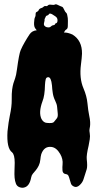

<svg xmlns="http://www.w3.org/2000/svg" viewBox="-20 -878 472 911"><path d="M162.1 -827.1Q166 -836.9 173.8 -838.9Q181.6 -840.8 186.5 -845.7Q191.4 -850.6 197.3 -849.1Q203.1 -847.7 207.5 -852.5Q211.9 -857.4 223.6 -855.5Q235.4 -853.5 240.2 -856.4Q245.1 -859.4 253.4 -855Q261.7 -850.6 266.1 -849.1Q270.5 -847.7 274.9 -845.7Q279.3 -843.8 284.2 -832.5Q289.1 -821.3 293.5 -817.9Q297.9 -814.5 298.8 -807.6Q302.7 -791 302.2 -779.3Q301.8 -767.6 301.8 -754.9Q301.8 -742.2 294.9 -738.3Q288.1 -734.4 283.2 -723.6Q300.8 -724.6 324.2 -713.9Q370.1 -685.5 369.1 -623Q368.2 -603.5 364.3 -573.2Q355.5 -506.8 376 -459Q391.6 -422.9 395 -387.7Q398.4 -352.5 402.8 -332Q407.2 -311.5 407.7 -299.3Q408.2 -287.1 407.2 -279.3Q406.2 -271.5 404.8 -265.1Q403.3 -258.8 405.8 -245.6Q408.2 -232.4 405.8 -216.8Q403.3 -201.2 400.4 -186.5Q389.6 -141.6 391.6 -123Q395.5 -89.8 391.6 -75.7Q387.7 -61.5 384.3 -52.7Q380.9 -43.9 376.5 -28.3Q372.1 -12.7 358.4 0Q344.7 12.7 332.5 7.8Q320.3 2.9 316.9 -6.3Q313.5 -15.6 311 -25.4Q308.6 -35.2 305.2 -43Q301.8 -50.8 293 -51.8Q277.3 -53.7 276.4 -69.8Q275.4 -85.9 276.9 -98.1Q278.3 -110.4 275.4 -123Q272.5 -135.7 265.6 -147.5Q248 -177.7 224.6 -180.7Q189.5 -185.5 175.8 -146.5Q172.9 -136.7 171.4 -120.6Q169.9 -104.5 163.6 -91.8Q157.2 -79.1 149.9 -70.3Q142.6 -61.5 136.2 -54.2Q129.9 -46.9 127.9 -36.1Q120.1 5.9 94.7 11.7Q85 14.6 72.8 10.3Q60.5 5.9 55.7 -6.3Q50.8 -18.6 49.3 -34.7Q47.9 -50.8 48.8 -69.3Q49.8 -87.9 49.8 -105.5Q49.8 -144.5 37.1 -155.3Q10.7 -174.8 15.6 -254.9Q20.5 -300.8 26.4 -328.1Q36.1 -373 35.6 -404.3Q35.2 -435.5 37.6 -453.1Q40 -470.7 43.5 -482.4Q46.9 -494.1 51.8 -506.8Q56.6 -519.5 60.5 -548.8Q70.3 -622.1 78.1 -640.1Q85.9 -658.2 97.2 -677.7Q108.4 -697.3 120.1 -714.8Q131.8 -732.4 154.3 -734.4Q153.3 -736.3 150.4 -739.3Q140.6 -749 141.6 -769.5Q142.6 -790 146 -795.9Q149.4 -801.8 148.9 -809.6Q148.4 -817.4 152.3 -820.3Q160.2 -824.2 162.1 -827.1ZM181.6 -397.5Q162.1 -344.7 176.8 -313.5Q186.5 -295.9 202.1 -294.9Q230.5 -292 235.8 -299.3Q241.2 -306.6 248.5 -314.9Q255.9 -323.2 253.9 -340.3Q252 -357.4 251 -370.6Q250 -383.8 241.7 -400.4Q233.4 -417 230.5 -436Q227.5 -455.1 226.6 -472.7Q222.7 -511.7 209 -511.7Q199.2 -511.7 196.8 -501.5Q194.3 -491.2 193.4 -474.6Q192.4 -423.8 181.6 -397.5ZM194.3 -793Q190.4 -786.1 191.4 -784.2Q192.4 -782.2 189.5 -771.5Q186.5 -760.7 190.9 -755.9Q195.3 -751 200.2 -749.5Q205.1 -748 211.4 -748Q217.8 -748 222.2 -752.9Q226.6 -757.8 232.9 -758.3Q239.3 -758.8 240.7 -762.7Q242.2 -766.6 244.1 -767.1Q246.1 -767.6 248 -768.6Q252.9 -771.5 252.9 -782.2Q252.9 -793.9 242.2 -800.8Q224.6 -813.5 218.3 -813.5Q211.9 -813.5 211.4 -810.1Q210.9 -806.6 204.6 -804.7Q198.2 -802.7 198.2 -801.3Q198.2 -799.8 194.3 -793Z"/></svg>

Font: Creepster
Style: Regular
Weight: 400
Designer: Font Diner, Inc
Foundry: Font Diner, Inc
Version: Version 1.002